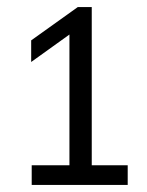

<svg xmlns="http://www.w3.org/2000/svg" viewBox="-20 -454 415 542"><path d="M69.5 68V12.5H176V-356.5L68 -279V-340L199.5 -434H239V12.5H340.5V68Z"/></svg>

Font: Encode Sans Semi Condensed
Style: Regular
Weight: 400
Width: 4
Designer: Multiple Designers
Foundry: Impallari Type
Version: Version 3.000; ttfautohint (v1.8.3) -l 8 -r 50 -G 200 -x 14 